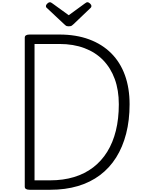

<svg xmlns="http://www.w3.org/2000/svg" viewBox="-20 -1709 1317 1729"><path d="M247 0Q203 0 203 -28V-1370Q203 -1384 214 -1391Q225 -1398 247 -1398H515Q665 -1398 782.5 -1354.5Q900 -1311 981.5 -1229.5Q1063 -1148 1105 -1032Q1147 -916 1147 -770Q1147 -626 1116 -505.5Q1085 -385 1026 -291Q967 -197 880.5 -132Q794 -67 681.5 -33.5Q569 0 432 0ZM291 -85H431Q549 -85 646.5 -114.5Q744 -144 819 -201.5Q894 -259 945.5 -342Q997 -425 1023.5 -532.5Q1050 -640 1050 -770Q1050 -897 1013.5 -997Q977 -1097 908.5 -1167.5Q840 -1238 740.5 -1275.5Q641 -1313 515 -1313H291ZM768 -1689Q778 -1689 790.5 -1677.5Q803 -1666 803 -1655Q803 -1653 802.5 -1649Q802 -1645 797 -1639L643 -1492Q636 -1486 627.5 -1479Q619 -1472 599 -1472Q580 -1472 572 -1479Q564 -1486 557 -1492L400 -1639Q394 -1645 394 -1649Q394 -1653 394 -1655Q394 -1666 406.5 -1677.5Q419 -1689 429 -1689Q435 -1689 441 -1685.5Q447 -1682 454 -1677L599 -1572L743 -1677Q751 -1682 756 -1685.5Q761 -1689 768 -1689Z"/></svg>

Font: Playwrite FR Trad
Style: Regular
Weight: 400
Designer: Veronika Burian, José Scaglione
Foundry: TypeTogether
Version: Version 1.000